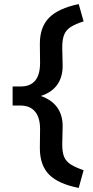

<svg xmlns="http://www.w3.org/2000/svg" viewBox="-20 -722 456 944"><path d="M367 202Q317 192 281 176Q245 160 222 137Q199 114 187.5 81.5Q176 49 176 7L177 -88Q177 -143 153 -172.5Q129 -202 84 -203H42V-297H86Q131 -298 154 -327Q177 -356 177 -412L176 -507Q176 -589 221.5 -635Q267 -681 367 -702L391 -617Q351 -604 328 -589.5Q305 -575 295.5 -551.5Q286 -528 286 -489L288 -398Q288 -340 258.5 -301.5Q229 -263 170 -247L169 -254Q229 -236 258.5 -197.5Q288 -159 288 -102L286 -11Q286 27 295.5 49.5Q305 72 328 86.5Q351 101 391 115Z"/></svg>

Font: Mach Medium
Style: Regular
Weight: 500
Version: Version 1.002